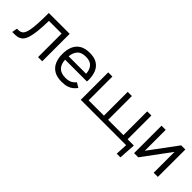

<svg xmlns="http://www.w3.org/2000/svg" viewBox="135 -1410 2473 2473"><g transform="rotate(45 1371.5 -174.0)"><path d="M566 -500V0H490V-429H259Q258 -374 255.5 -327Q253 -280 248.5 -240.5Q244 -201 239 -172Q232 -133 221.5 -100.5Q211 -68 192.5 -44Q174 -20 144.5 -7Q115 6 72 6H26L39 -67H59Q96 -67 117.5 -81Q139 -95 150 -121Q161 -147 168 -183Q173 -209 176.5 -243Q180 -277 182 -318Q184 -359 185 -404.5Q186 -450 186 -500Z M1156 -223H760Q763 -146 803.5 -103Q844 -60 928 -60Q968 -60 995 -69Q1022 -78 1040.5 -93Q1059 -108 1073 -125L1138 -86Q1118 -58 1091 -36Q1064 -14 1024.5 -1.5Q985 11 928 11Q841 11 787 -22Q733 -55 707.5 -113.5Q682 -172 682 -250Q682 -327 706.5 -386Q731 -445 784.5 -478Q838 -511 924 -511Q1009 -511 1060.5 -478Q1112 -445 1135.5 -386.5Q1159 -328 1159 -250Q1159 -243 1158 -236.5Q1157 -230 1156 -223ZM761 -286H1079Q1076 -355 1039.5 -397.5Q1003 -440 924 -440Q843 -440 805.5 -399Q768 -358 761 -286Z M1344 -500V-67H1623V-500H1699V-67H1978V-500H2054V-67H2168L2153 163H2086L2094 0H1268V-500Z M2239 -500H2315V-119L2597 -500H2673L2672 0H2596V-380L2315 0H2239Z"/></g></svg>

Font: Nata Sans
Style: Regular
Weight: 400
Designer: Daniel Uzquiano Cruz
Version: Version 1.001